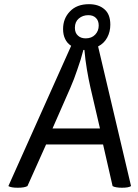

<svg xmlns="http://www.w3.org/2000/svg" viewBox="-20 -882 651 905"><path d="M399.4 -862.3Q341.8 -862.3 309.6 -828.1Q277.3 -794.9 277.3 -745.1Q277.3 -717.8 287.1 -698.2Q295.9 -678.7 315.4 -666Q216.8 -445.3 19.5 -4.9Q25.4 -1 37.1 1Q47.9 2.9 63.5 2.9Q79.1 2.9 90.8 1Q102.5 -1 109.4 -4.9Q138.7 -70.3 197.3 -201.2Q264.6 -201.2 465.8 -201.2Q477.5 -152.3 510.7 -4.9Q516.6 -1 529.3 1Q541 2.9 554.7 2.9Q570.3 2.9 581.1 1Q591.8 -1 597.7 -4.9Q545.9 -224.6 442.4 -663.1Q470.7 -677.7 485.4 -705.1Q500 -732.4 500 -765.6Q500 -814.5 472.7 -837.9Q445.3 -862.3 399.4 -862.3ZM227.5 -276.4Q249 -324.2 311.5 -467.8Q329.1 -507.8 344.7 -554.7Q361.3 -600.6 373 -646.5Q375 -646.5 377.9 -646.5Q381.8 -600.6 389.6 -554.7Q397.5 -507.8 406.2 -469.7Q420.9 -405.3 451.2 -276.4Q395.5 -276.4 227.5 -276.4ZM396.5 -810.5Q418.9 -810.5 431.6 -797.9Q445.3 -785.2 445.3 -761.7Q445.3 -736.3 428.7 -718.8Q412.1 -701.2 383.8 -701.2Q361.3 -701.2 347.7 -713.9Q333 -726.6 333 -751Q333 -779.3 351.6 -794.9Q370.1 -810.5 396.5 -810.5Z"/></svg>

Font: cl
Style: Italic
Weight: 400
Designer: Mitja Miklavcic
Version: Version 7.504; 2011; Build 1022